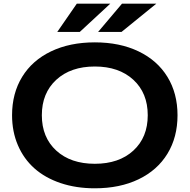

<svg xmlns="http://www.w3.org/2000/svg" viewBox="-20 -995 1020 1033"><path d="M490.2 18.1Q389.2 18.1 305.9 -10Q222.7 -38.1 165.3 -89.1Q107.9 -140.1 76.4 -213.4Q44.9 -286.6 44.9 -375Q44.9 -492.7 99.1 -581.3Q153.3 -669.9 254.4 -718.5Q355.5 -767.1 490.2 -767.1Q624.5 -767.1 725.6 -718.5Q826.7 -669.9 880.9 -581.3Q935.1 -492.7 935.1 -375Q935.1 -256.8 880.9 -168Q826.7 -79.1 725.8 -30.5Q625 18.1 490.2 18.1ZM774.9 -375Q774.9 -494.6 697.3 -565.9Q619.6 -637.2 490.2 -637.2Q360.4 -637.2 282.7 -565.7Q205.1 -494.1 205.1 -375Q205.1 -255.9 282.7 -184.8Q360.4 -113.8 490.2 -113.8Q620.1 -113.8 697.5 -184.8Q774.9 -255.9 774.9 -375ZM636.2 -975.1H820.8L633.8 -823.2H507.8ZM393.1 -975.1H573.2L409.2 -823.2H288.1Z"/></svg>

Font: Mattone
Style: Regular
Weight: 400
Width: 6
Designer: Nunzio Mazzaferro
Foundry: Collletttivo
Version: Version 2.000;Glyphs 3.2 (3217)